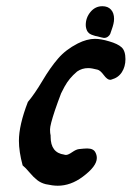

<svg xmlns="http://www.w3.org/2000/svg" viewBox="-20 -592 418 609"><path d="M304.7 -572.3Q322.3 -572.3 332 -561.5Q341.8 -550.8 341.8 -532.2Q341.8 -524.4 339.8 -516.1Q337.9 -507.8 334 -497.1Q331.1 -488.3 329.6 -484.4Q328.1 -480.5 322.8 -476.1Q317.4 -471.7 309.6 -471.7Q302.7 -472.7 289.1 -476.6Q287.1 -476.6 282.2 -478Q277.3 -479.5 275.9 -480Q274.4 -480.5 270.5 -481.9Q266.6 -483.4 264.6 -484.9Q262.7 -486.3 260.7 -488.3Q258.8 -490.2 256.8 -493.2Q252 -502.9 252 -512.7Q252 -536.1 267.1 -554.2Q282.2 -572.3 304.7 -572.3ZM334 -339.8Q332 -338.9 329.1 -338.9Q320.3 -338.9 309.1 -354Q297.9 -369.1 289.1 -371.1Q270.5 -376 259.8 -376Q240.2 -376 224.6 -365.2Q210.9 -353.5 201.7 -342.3Q192.4 -331.1 184.6 -316.9Q176.8 -302.7 173.8 -295.9Q170.9 -289.1 163.6 -268.6Q156.2 -248 154.3 -242.2Q138.7 -195.3 138.7 -181.6Q138.7 -168.9 140.6 -162.1V-158.2Q140.6 -107.4 183.6 -101.6Q185.5 -100.6 189.5 -100.6Q196.3 -100.6 209 -109.4Q221.7 -118.2 230.5 -119.1Q248 -121.1 256.8 -121.1Q277.3 -121.1 283.2 -107.4Q287.1 -99.6 287.1 -90.8Q287.1 -64.5 242.2 -31.2Q204.1 -2.9 163.1 -2.9Q147.5 -2.9 125 -7.8Q109.4 -11.7 97.7 -21Q85.9 -30.3 73.7 -44.9Q61.5 -59.6 51.8 -67.4Q40 -111.3 40 -145.5Q40 -195.3 68.4 -268.6Q89.8 -293.9 114.7 -335.9Q139.6 -377.9 164.1 -406.2Q188.5 -434.6 226.6 -454.1Q255.9 -468.8 281.2 -468.8Q299.8 -468.8 326.2 -460.9Q353.5 -453.1 365.7 -441.9Q377.9 -430.7 377.9 -404.3Q377.9 -380.9 366.7 -363.3Q355.5 -345.7 334 -339.8Z"/></svg>

Font: Essays1743
Style: Italic
Weight: 500
Italic angle: -10°
Designer: Based on the typeface in a 1743 English translation of the essays of Montaigne.  PostScript/TrueType font designed by Jo
Version: Version 002.100